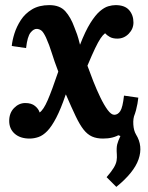

<svg xmlns="http://www.w3.org/2000/svg" viewBox="-20 -531 580 751"><path d="M435 200 397 162Q416 140 425 125Q434 110 436 97.5Q438 85 437 73Q435 47 438.5 33.5Q442 20 451 1L440 -3L442 -69L507 -84Q500 -68 501.5 -44Q503 -20 512 -5Q540 40 522 92Q504 144 435 200ZM96 11Q59 11 37.5 -8Q16 -27 16 -58Q16 -89 35 -108.5Q54 -128 79 -128Q103 -128 117 -116.5Q131 -105 135 -91Q150 -101 166.5 -139Q183 -177 208 -251Q192 -293 182.5 -324Q173 -355 160 -384Q150 -405 142.5 -411Q135 -417 125 -418Q112 -419 99.5 -403.5Q87 -388 82 -343L26 -351Q28 -373 36.5 -400Q45 -427 61.5 -452.5Q78 -478 105.5 -494.5Q133 -511 173 -511Q214 -511 235.5 -487Q257 -463 271 -424Q277 -409 281.5 -396.5Q286 -384 293 -356Q314 -410 333.5 -441Q353 -472 370.5 -487Q388 -502 403.5 -506.5Q419 -511 432 -511Q468 -511 485 -491.5Q502 -472 502 -443Q502 -418 483.5 -399Q465 -380 439 -380Q421 -380 409.5 -386.5Q398 -393 391 -401Q382 -394 373 -380.5Q364 -367 352 -342Q340 -317 322 -274Q332 -246 345 -213Q358 -180 372.5 -150Q387 -120 401 -101Q415 -82 427 -82Q441 -82 450.5 -96.5Q460 -111 465 -157L521 -149Q519 -127 512 -100Q505 -73 490 -47.5Q475 -22 449 -5.5Q423 11 383 11Q358 11 340 3Q322 -5 307 -24Q292 -43 276 -76.5Q260 -110 238 -161H237Q218 -105 200 -70.5Q182 -36 165 -18.5Q148 -1 130.5 5Q113 11 96 11Z"/></svg>

Font: Lora
Style: Italic
Weight: 400
Italic angle: -3°
Designer: Olga Karpushina, Alexei Vanyashin (Cyrillic)
Foundry: Cyreal
Version: Version 3.008